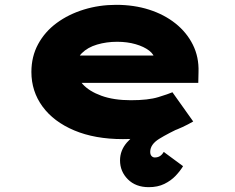

<svg xmlns="http://www.w3.org/2000/svg" viewBox="-20 -566 971 795"><path d="M596 209Q542 209 509.5 176.5Q477 144 477 98Q477 57 505.5 24Q534 -9 587 -40Q640 -71 712 -104L743 -45Q676 -14 639 9Q602 32 602 63Q602 74 607.5 80Q613 86 621 86Q633 86 642 80.5Q651 75 658 63L738 122Q726 142 707 162Q688 182 660.5 195.5Q633 209 596 209ZM489 10Q373 10 287.5 -26Q202 -62 156 -125Q110 -188 110 -268Q110 -332 138 -383.5Q166 -435 215 -471Q264 -507 327.5 -526.5Q391 -546 461 -546Q535 -546 597.5 -526Q660 -506 706.5 -469Q753 -432 778.5 -381Q804 -330 802 -268L801 -223H242L219 -336H640L621 -301V-319Q619 -340 597.5 -356.5Q576 -373 541.5 -383Q507 -393 465 -393Q421 -393 382 -381.5Q343 -370 319 -346Q295 -322 295 -284Q295 -248 322 -218Q349 -188 400 -169.5Q451 -151 522 -151Q594 -151 636 -164Q678 -177 694 -184L780 -63Q737 -38 690.5 -21.5Q644 -5 594 2.5Q544 10 489 10Z"/></svg>

Font: Lexend Zetta Black
Style: Regular
Weight: 900
Designer: Bonnie Shaver-Troup, Thomas Jockin
Foundry: Lexend
Version: Version 1.007